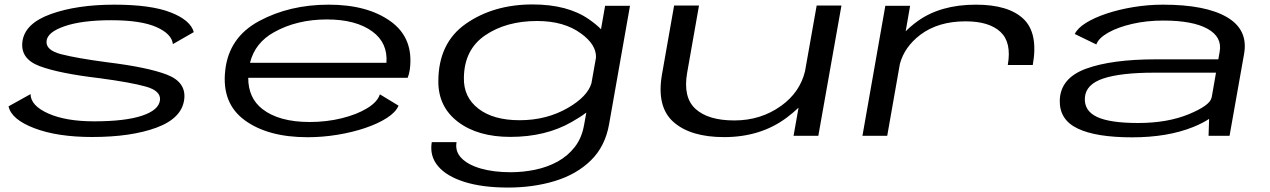

<svg xmlns="http://www.w3.org/2000/svg" viewBox="-20 -611 5714 864"><path d="M394.5 5.5Q238.5 5.5 134.8 -34Q31 -73.5 18.5 -132.5L117.5 -187.5Q118 -135.5 197.5 -100.2Q277 -65 403 -65Q543.5 -65 619.5 -90.5Q695.5 -116 700 -161Q704 -202 637.5 -221Q571 -240 429 -259Q246 -280.5 158.2 -313.5Q70.5 -346.5 81 -424.5Q92 -506 209.5 -548Q327 -590 494.5 -590Q659.5 -590 748.5 -555Q837.5 -520 852 -466.5L758 -412.5Q753 -458.5 683.8 -489.2Q614.5 -520 480.5 -520Q349.5 -520 271.2 -493.2Q193 -466.5 189.5 -426Q185.5 -385 255.5 -367Q325.5 -349 460.5 -331Q645 -308.5 731.8 -274.8Q818.5 -241 809 -164Q798.5 -79 684.5 -36.8Q570.5 5.5 394.5 5.5Z M1364.5 6.5Q1186 6.5 1081.5 -69.8Q977 -146 993.5 -293.5Q1009.5 -443 1146.5 -516.5Q1283.5 -590 1459 -590Q1634.5 -590 1738.8 -514.2Q1843 -438.5 1824 -297Q1820 -273.5 1814.5 -261H1097Q1097 -170 1160.5 -120.5Q1235.5 -62 1373.5 -62Q1449.5 -62 1517.5 -78.8Q1585.5 -95.5 1632 -123.8Q1678.5 -152 1689.5 -186.5L1773.5 -135.5Q1761 -106 1721 -80.2Q1681 -54.5 1623.2 -35Q1565.5 -15.5 1498.2 -4.5Q1431 6.5 1364.5 6.5ZM1105 -328.5H1719Q1725.5 -418 1656 -469Q1582 -523.5 1451 -523.5Q1316.5 -523.5 1214 -466.5Q1127.5 -419 1105 -328.5Z M2266 233Q2150.5 233 2069.8 207.5Q1989 182 1950.8 136.2Q1912.5 90.5 1923 28.5H2034.5Q2027 70.5 2056.8 100.8Q2086.5 131 2144 147.5Q2201.5 164 2278 164Q2334.5 164 2389.2 152.5Q2444 141 2489.8 115.8Q2535.5 90.5 2567 49.8Q2598.5 9 2608.5 -49.5L2618.5 -104.5Q2591.5 -84 2552.5 -62Q2435.5 5 2276.5 5Q2130.5 5 2041.5 -62.2Q1952.5 -129.5 1952.5 -244Q1952.5 -418 2077 -504.5Q2201.5 -591 2376.5 -591Q2534.5 -591 2630.5 -524Q2663.5 -501 2684.5 -479.5L2703 -585H2815L2721 -52.5Q2703.5 47.5 2639.2 110.5Q2575 173.5 2478 203.2Q2381 233 2266 233ZM2662 -352Q2664 -410 2595 -460Q2518.5 -516.5 2397 -516.5Q2258 -516.5 2163.5 -452.2Q2069 -388 2067.5 -261Q2065.5 -174 2132.8 -122Q2200 -70 2318.5 -70Q2440 -70 2536.5 -126Q2624 -177 2641.5 -236.5Z M3551 0 3573.5 -126.5Q3550 -104 3520 -81.5Q3403 6 3238.5 6Q3087.5 6 3010.5 -62.2Q2933.5 -130.5 2959 -276.5L3013.5 -586H3125.5L3072.5 -285.5Q3052.5 -173 3109.8 -121Q3167 -69 3284.5 -69Q3404 -69 3495.5 -135Q3579.5 -195.5 3602.5 -290L3655 -586H3766.5L3662.5 0Z M4515 -318.5Q4533 -420 4482 -467.5Q4431 -515 4325 -515Q4202 -515 4121.5 -454.5Q4050 -400 4029.5 -323.5L3972.5 0H3861L3964 -585H4075.5L4055.5 -470Q4078 -493 4107.5 -514.5Q4211 -590 4371.5 -590Q4518 -590 4585.5 -526Q4653 -462 4627.5 -318.5Z M5418.5 0 5421 -76Q5392.5 -57 5349.5 -39.5Q5234 7 5074.5 7Q4912 7 4829.2 -32.8Q4746.5 -72.5 4749 -160Q4752 -259.5 4867.2 -301.8Q4982.5 -344 5182 -344H5462.5L5468.5 -378.5Q5480.5 -444.5 5413.8 -481.5Q5347 -518.5 5214.5 -518.5Q5139.5 -518.5 5074.8 -503.5Q5010 -488.5 4966.8 -464Q4923.5 -439.5 4913.5 -411L4816.5 -458Q4828.5 -484 4866.5 -507.8Q4904.5 -531.5 4960 -550Q5015.5 -568.5 5081 -579.2Q5146.5 -590 5213.5 -590Q5405 -590 5501.2 -533.8Q5597.5 -477.5 5578.5 -369L5513 0ZM5432.5 -172 5452 -284H5175Q5024.5 -284 4945.5 -258Q4866.5 -232 4862 -172Q4857.5 -113.5 4915.2 -85.5Q4973 -57.5 5101.5 -57.5Q5233.5 -57.5 5329.8 -97.2Q5426 -137 5432 -172Z"/></svg>

Font: Anybody UltraExpanded Regular
Style: Italic
Weight: 400
Width: 9
Italic angle: -10°
Designer: Tyler Finck
Foundry: Etcetera Type Company
Version: Version 1.010; ttfautohint (v1.8.3) -l 8 -r 50 -G 200 -x 14 